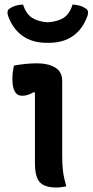

<svg xmlns="http://www.w3.org/2000/svg" viewBox="-20 -827 411 852"><path d="M135 -105V-416L130 -418Q118 -411 105 -406.5Q92 -402 78 -402Q35 -402 35 -477Q35 -493 37 -508.5Q39 -524 42 -536Q69 -541 94.5 -543.5Q120 -546 146 -546Q193 -546 224.5 -527.5Q256 -509 256 -468V-135Q256 -96 259.5 -68Q263 -40 274 0Q263 2 252 3.5Q241 5 229 5Q179 5 157 -18Q135 -41 135 -105ZM192 -728Q236 -731 262.5 -748Q289 -765 302 -807Q319 -806 333.5 -802Q348 -798 361 -789Q376 -780 368 -756Q347 -698 304 -667.5Q261 -637 196 -637H188Q124 -637 80.5 -667.5Q37 -698 16 -756Q8 -780 23 -789Q36 -798 51 -802Q66 -806 82 -807Q96 -765 122.5 -748Q149 -731 192 -728Z"/></svg>

Font: Recursive Sn Csl St SmB
Style: Regular
Weight: 600
Version: Version 1.079;hotconv 1.0.112;makeotfexe 2.5.65598; ttfautoh